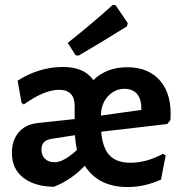

<svg xmlns="http://www.w3.org/2000/svg" viewBox="-20 -744 734 774"><path d="M434 -724 446 -723 495 -651 492 -638Q375 -565 297 -520L285 -521L253 -571Q361 -657 434 -724ZM629 -20Q562 10 495 10Q376 10 322 -76Q267 -18 197 9Q120 8 74 -27.5Q28 -63 28 -128Q28 -177 54.5 -209.5Q81 -242 131 -248L281 -264V-317Q281 -382 218 -382Q159 -382 76 -323L67 -329L51 -419Q138 -474 234 -474Q320 -474 356 -421Q410 -473 493 -473Q579 -473 626.5 -417.5Q674 -362 667 -260L654 -244L388 -213Q393 -149 421 -118.5Q449 -88 506 -88Q571 -88 637 -124L648 -117ZM387 -279V-278L550 -301Q551 -386 480 -386Q441 -385 414 -354.5Q387 -324 387 -279ZM147 -142Q147 -117 161.5 -103.5Q176 -90 201 -90Q236 -90 290 -139Q283 -177 282 -199L186 -184Q147 -177 147 -142Z"/></svg>

Font: Alegreya Sans SC
Style: Bold
Weight: 700
Designer: Juan Pablo del Peral
Foundry: Huerta Tipografica
Version: Version 2.007